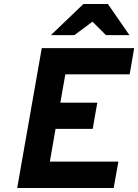

<svg xmlns="http://www.w3.org/2000/svg" viewBox="-20 -941 692 961"><path d="M66 0 189 -700H651.5L629 -569H307L282 -427H467L444 -296H258L229.5 -132H572.5L549 0ZM234.5 -765 397.5 -921H520L628 -765H510.5L443 -832.5L352 -765Z"/></svg>

Font: Overpass ExtraBold
Style: Italic
Weight: 800
Italic angle: -10°
Designer: Delve Withrington, Dave Bailey, Thomas Jockin
Foundry: Delve Fonts LLC
Version: Version 4.000